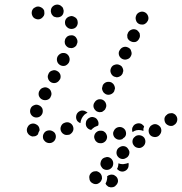

<svg xmlns="http://www.w3.org/2000/svg" viewBox="-20 -593 786 830"><path d="M436 200Q437 202 438 204Q439 205 440 207Q444 211 448 214Q453 216 459 217Q464 217 469 216Q475 214 479 211V210Q488 203 490 192Q491 181 484 172Q480 168 475 165Q471 162 465 162Q460 161 455 163Q449 164 445 168H444Q444 168 444 169Q443 169 443 169Q444 175 443 180Q442 190 437 199Q437 200 436 200ZM407 151Q402 148 397 147Q391 147 386 148Q375 151 369 161Q364 170 367 181Q367 182 367 183Q370 194 380 199Q390 205 401 202Q406 200 410 197Q415 193 417 189Q420 184 421 178Q421 173 420 168Q420 168 420 168Q418 162 415 158Q412 154 407 151ZM492 113Q492 118 491 123Q490 130 486 137Q488 140 491 142Q494 144 497 146Q508 151 518 147Q529 143 534 132Q536 127 536 121Q537 116 535 111Q529 114 522 115Q512 118 502 116Q497 115 492 113ZM465 98Q462 93 457 90Q453 87 447 86Q442 85 437 87Q431 88 427 91H426Q417 98 415 109Q412 120 419 129Q422 134 426 137Q431 140 436 141Q442 142 447 141Q452 140 457 137L458 136Q467 130 469 119Q471 107 465 98ZM539 71Q540 66 539 61Q537 55 534 51Q528 41 517 39Q506 37 496 44Q486 50 484 62Q482 73 488 82Q495 92 506 94Q517 96 526 89H527Q532 86 535 81Q538 77 539 71ZM604 3Q597 -6 586 -8Q575 -10 565 -4V-3Q555 3 553 14Q551 26 558 35Q564 44 575 46Q586 49 596 42Q606 35 608 24Q610 13 604 3ZM443 0Q443 -5 441 -10Q439 -15 436 -19Q432 -23 427 -26Q422 -28 417 -28H416Q405 -29 396 -21Q388 -14 387 -2Q387 3 389 8Q391 13 394 17Q398 21 403 24Q408 26 413 26H414Q425 27 434 19Q442 12 443 0ZM221 -8Q220 -13 217 -18Q214 -22 209 -25Q204 -28 199 -29Q194 -30 188 -29Q176 -27 170 -17Q164 -8 166 4Q167 9 170 13Q174 18 178 21Q183 24 188 25Q193 26 199 25H200Q211 22 217 13Q223 3 221 -8ZM507 9Q496 13 486 9Q475 4 471 -6Q469 -11 469 -17Q469 -22 472 -27Q474 -32 478 -36Q482 -40 487 -42Q498 -46 508 -42Q519 -37 523 -27Q525 -21 525 -16Q525 -11 523 -6Q522 -4 521 -3Q520 -1 519 0Q514 3 509 8Q509 8 508 9Q508 9 508 9Q508 9 507 9ZM677 -24Q678 -29 677 -34Q676 -40 673 -44Q666 -53 655 -56Q644 -58 635 -51H634Q630 -48 627 -43Q624 -38 623 -33Q622 -28 623 -22Q624 -17 627 -12Q633 -3 645 -1Q656 1 665 -5L666 -6Q670 -9 673 -14Q676 -18 677 -24ZM110 -7Q105 -10 102 -14Q99 -18 97 -23V-24Q94 -35 100 -45Q105 -55 116 -58Q127 -61 137 -55Q147 -50 150 -39V-38Q151 -36 151 -34Q151 -32 151 -29Q146 -21 144 -12Q142 -10 138 -7Q135 -5 131 -4Q126 -3 120 -3Q115 -4 110 -7ZM293 -52Q287 -61 276 -64Q265 -66 255 -60H254Q245 -54 242 -42Q240 -31 246 -22Q249 -17 254 -14Q258 -11 263 -10Q269 -9 274 -10Q280 -10 284 -13L285 -14Q294 -20 297 -31Q299 -42 293 -52ZM553 -22Q553 -22 553 -22Q553 -22 553 -22Q551 -28 551 -33Q551 -38 553 -43L554 -44Q558 -54 569 -58Q580 -62 590 -58Q594 -56 597 -53Q601 -50 603 -46Q601 -42 600 -37Q600 -32 600 -27Q595 -29 590 -30Q580 -32 570 -30Q561 -28 553 -22ZM352 -66V-67Q353 -72 357 -76Q360 -81 365 -83Q369 -86 375 -87Q380 -88 386 -86Q397 -83 402 -73Q408 -63 405 -52Q405 -51 404 -51Q404 -50 404 -50Q401 -49 399 -48Q389 -45 381 -38Q378 -35 375 -32Q374 -32 373 -32Q372 -32 371 -32Q360 -35 354 -45Q349 -55 352 -66ZM742 -92Q739 -97 734 -100Q729 -103 724 -104Q718 -104 713 -103Q708 -102 703 -99V-98Q693 -92 691 -81Q690 -69 696 -60Q699 -56 704 -53Q709 -50 714 -49Q719 -48 725 -49Q730 -50 734 -54H735Q744 -61 746 -72Q748 -83 742 -92ZM353 -103Q356 -104 358 -105Q358 -105 358 -105Q358 -106 358 -106Q354 -110 349 -112Q344 -115 339 -115Q333 -116 328 -114Q323 -112 319 -109L318 -108Q310 -101 309 -89Q308 -78 315 -69Q318 -66 321 -64Q324 -62 328 -61Q328 -66 330 -72V-73Q333 -82 338 -89Q344 -98 353 -103ZM112 -102Q114 -97 118 -93Q122 -89 127 -87Q137 -83 148 -87Q158 -91 163 -102Q167 -113 163 -124Q158 -134 148 -138Q137 -143 127 -138Q116 -134 112 -123Q110 -118 110 -112Q110 -107 112 -102ZM388 -149 387 -148Q382 -138 385 -128Q389 -117 399 -111Q404 -109 409 -108Q415 -108 420 -109Q425 -111 429 -115Q434 -118 436 -123V-124Q442 -134 438 -145Q435 -155 425 -161Q415 -166 404 -163Q393 -159 388 -149ZM162 -163Q172 -158 183 -161Q194 -164 199 -174V-175Q205 -185 201 -196Q198 -207 188 -212Q178 -218 167 -214Q156 -211 151 -201L150 -200Q145 -190 148 -179Q152 -168 162 -163ZM423 -202Q425 -197 428 -193Q432 -189 437 -186Q447 -181 458 -185Q469 -189 474 -199V-200Q476 -205 477 -210Q477 -216 475 -221Q473 -226 470 -230Q466 -234 461 -237Q451 -241 440 -238Q429 -234 424 -224V-223Q422 -218 421 -212Q421 -207 423 -202ZM201 -237Q211 -232 222 -235Q233 -239 238 -249H239Q244 -259 241 -270Q237 -281 227 -286Q217 -292 206 -288Q195 -285 190 -275V-274Q184 -264 188 -253Q191 -243 201 -237ZM473 -262Q478 -260 484 -259Q489 -259 494 -261Q499 -263 503 -266Q507 -270 510 -275V-276Q512 -281 513 -286Q513 -291 511 -297Q509 -302 506 -306Q502 -310 497 -312Q487 -317 476 -313Q465 -310 460 -299Q455 -288 459 -278Q463 -267 473 -262ZM241 -311Q251 -306 262 -309Q272 -313 278 -323Q283 -334 280 -344Q277 -355 267 -361Q257 -366 246 -363Q235 -359 229 -349Q224 -339 227 -328Q230 -317 241 -311ZM509 -338Q520 -333 530 -337Q541 -340 546 -351Q549 -356 549 -362Q549 -367 547 -372Q546 -378 542 -382Q538 -386 533 -388Q523 -393 512 -389Q502 -385 497 -375L496 -374Q491 -364 495 -353Q499 -343 509 -338ZM263 -399Q266 -394 270 -391Q274 -387 280 -386Q285 -385 290 -385Q296 -386 300 -388Q305 -391 309 -395Q312 -400 313 -405L314 -406Q317 -417 311 -427Q306 -437 295 -440Q289 -441 284 -440Q279 -440 274 -437Q269 -435 266 -430Q262 -426 261 -421V-420Q259 -415 260 -409Q260 -404 263 -399ZM531 -429Q533 -424 537 -420Q541 -416 546 -414Q556 -409 567 -412Q577 -416 582 -427Q585 -432 585 -438Q585 -443 584 -448Q582 -453 578 -457Q574 -462 570 -464Q559 -469 549 -465Q538 -461 533 -451V-450Q530 -445 530 -440Q530 -434 531 -429ZM297 -469Q308 -472 313 -482Q318 -492 315 -503V-504Q312 -515 301 -520Q291 -526 281 -522Q270 -519 264 -509Q259 -499 262 -488V-487Q266 -477 276 -471Q286 -466 297 -469ZM582 -489Q587 -487 592 -487Q598 -486 603 -488Q608 -490 612 -494Q616 -497 618 -502L619 -503Q624 -513 620 -524Q616 -535 606 -540Q595 -545 585 -541Q574 -537 569 -527V-526Q564 -516 568 -505Q571 -494 582 -489ZM154 -511Q159 -513 163 -517Q167 -521 170 -526Q172 -531 172 -536Q172 -542 171 -547Q167 -557 156 -562Q146 -567 135 -563Q134 -563 134 -562Q129 -560 125 -557Q121 -553 119 -548Q117 -543 117 -537Q117 -532 119 -527Q123 -516 133 -512Q144 -507 154 -511ZM255 -542Q256 -547 254 -552Q253 -558 250 -562Q246 -566 242 -569Q237 -572 231 -573Q219 -574 210 -567Q201 -560 200 -549Q199 -543 201 -538Q202 -533 205 -529Q209 -524 213 -521Q218 -519 224 -518Q236 -517 245 -523Q254 -530 255 -542Z"/></svg>

Font: FRB American Cursive Guidelines Dotted Ultra
Style: Bold Italic
Weight: 1000
Italic angle: -25°
Version: Version 2.0;Modular Font Editor K font №1